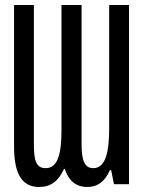

<svg xmlns="http://www.w3.org/2000/svg" viewBox="-20 -734 570 765"><path d="M136 11C182 11 213 -12 235 -61H238C254 -13 283 11 328 11C368 11 397 -9 418 -56H423L434 0H494V-714H415V-224C415 -138 404 -64 352 -64C314 -64 305 -100 305 -162V-714H225V-217C225 -125 212 -64 162 -64C121 -64 115 -100 115 -162V-714H36V-150C36 -37 70 11 136 11Z"/></svg>

Font: Noto Sans Mono Condensed
Style: Regular
Weight: 400
Width: 3
Designer: Monotype Design Team
Foundry: Monotype Imaging Inc.
Version: Version 2.014